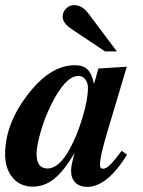

<svg xmlns="http://www.w3.org/2000/svg" viewBox="-41 -717 561 751"><path d="M435 -127 456 -112Q378 14 300 14Q271 14 254 -2.5Q237 -19 237 -50Q237 -71 251 -119Q209 -48 171 -17.5Q133 13 87 13Q38 13 8.5 -22Q-21 -57 -21 -114Q-21 -231 66 -345Q155 -462 252 -462Q284 -462 301.5 -445Q319 -428 326 -390H327L344 -449L455 -456L380 -205Q350 -106 350 -72Q350 -57 362 -57Q374 -57 389 -71.5Q404 -86 435 -127ZM303 -373Q303 -393 292.5 -406.5Q282 -420 266 -420Q214 -420 158 -305Q133 -254 117.5 -199.5Q102 -145 102 -115Q102 -58 145 -58Q190 -58 231 -133Q260 -185 281.5 -256.5Q303 -328 303 -373ZM416 -516H370L238 -604Q204 -627 204 -652Q204 -670 217.5 -683.5Q231 -697 249 -697Q280 -697 305 -664Z"/></svg>

Font: STIX MathJax Latin
Style: Bold Italic
Weight: 700
Italic angle: -16.33°
Designer: MicroPress Inc., with final additions and corrections provided by Coen Hoffman, Elsevier (retired)
Version: Version 1.1.1